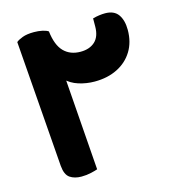

<svg xmlns="http://www.w3.org/2000/svg" viewBox="-100 -736 769 832"><g transform="rotate(-15 284.5 -320.0)"><path d="M126.3 -648.9Q146.2 -648.9 163.5 -645.2Q180.7 -641.6 190.3 -635Q197.7 -571.7 226.1 -543Q254.4 -514.3 300.6 -514.3Q341.1 -514.3 365.2 -536.3Q389.3 -558.4 389.6 -603.5L389.8 -639.9Q405.2 -644.2 419 -646Q432.8 -647.9 445.1 -647.9Q485.6 -647.9 503.9 -622.1Q522.1 -596.2 522.1 -553.1Q522.1 -498.4 497.3 -458.1Q472.6 -417.8 428.5 -395.8Q384.5 -373.7 326.2 -373.7Q289.6 -373.7 254.7 -384.7Q219.8 -395.7 195.8 -420.4Q171.8 -445.2 167.2 -485.8L201 -497.8L237.5 -3.8Q228.5 -0.3 207.8 4.5Q187.2 9.3 164.3 9.3Q133.4 9.3 113 -4.5Q92.6 -18.4 89.1 -58.4L45.9 -625.8Q54.7 -633.8 74.6 -641.3Q94.6 -648.9 126.3 -648.9Z"/></g></svg>

Font: Baloo Bhaijaan 2
Style: Regular
Weight: 400
Designer: Sanskriti Dholi, Noopur Datye and Ek Type
Foundry: Ek Type
Version: Version 1.701